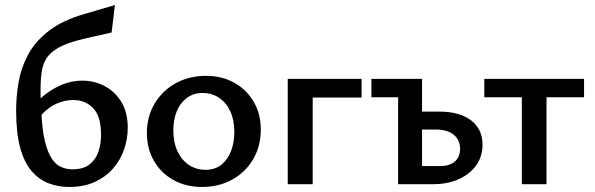

<svg xmlns="http://www.w3.org/2000/svg" viewBox="-20 -731 2362 762"><path d="M255 11Q211 11 173 -3.5Q135 -18 105.5 -52Q76 -86 60 -145Q44 -204 44 -293Q44 -349 54 -406Q64 -463 92 -515Q120 -567 174.5 -609Q229 -651 317 -676L436 -711L423 -602L321 -579Q263 -566 227.5 -549.5Q192 -533 173 -511Q154 -489 147.5 -456.5Q141 -424 141 -377Q141 -364 141 -350.5Q141 -337 142 -325L144 -291Q147 -217 158 -171.5Q169 -126 185.5 -101.5Q202 -77 223 -68Q244 -59 267 -59Q311 -59 336 -79Q361 -99 371 -130Q381 -161 381 -196Q381 -269 350 -301.5Q319 -334 271 -334Q245 -334 219.5 -325.5Q194 -317 171.5 -300Q149 -283 132 -259L100 -296Q118 -319 140 -339.5Q162 -360 188.5 -376Q215 -392 244.5 -401.5Q274 -411 306 -411Q354 -411 395 -389.5Q436 -368 461.5 -326.5Q487 -285 487 -224Q487 -180 472.5 -138Q458 -96 429 -62.5Q400 -29 356.5 -9Q313 11 255 11Z M781 11Q718 11 668.5 -16.5Q619 -44 591 -92.5Q563 -141 563 -203Q563 -269 594 -320.5Q625 -372 678 -401Q731 -430 798 -430Q861 -430 910 -402.5Q959 -375 987 -327Q1015 -279 1015 -217Q1015 -151 985 -99.5Q955 -48 902 -18.5Q849 11 781 11ZM795 -57Q834 -57 859.5 -78Q885 -99 897.5 -133Q910 -167 910 -206Q910 -255 893.5 -290Q877 -325 848.5 -343.5Q820 -362 784 -362Q747 -362 720.5 -341.5Q694 -321 681 -288Q668 -255 668 -214Q668 -165 685 -129.5Q702 -94 731 -75.5Q760 -57 795 -57Z M1122 0V-418H1221V0ZM1173 -344V-418H1415V-344Z M1560 0V-418H1655V-72H1727Q1764 -72 1785 -90Q1806 -108 1806 -139Q1806 -176 1780.5 -196.5Q1755 -217 1708 -217H1629V-288H1725Q1765 -288 1796.5 -279Q1828 -270 1850 -253Q1872 -236 1883.5 -212Q1895 -188 1895 -157Q1895 -110 1870 -75Q1845 -40 1801 -20Q1757 0 1699 0ZM1454 -345V-418H1607V-345Z M2051 0V-418H2149V0ZM1902 -345V-418H2298V-345Z"/></svg>

Font: Ysabeau Infant SemiBold
Style: Regular
Weight: 600
Designer: Christian Thalmann (Catharsis Fonts)
Version: Version 2.002; featfreeze: ss01,ss02,lnum